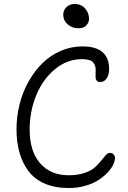

<svg xmlns="http://www.w3.org/2000/svg" viewBox="-20 -947 652 977"><path d="M378.9 -803.2Q346.7 -803.2 324.2 -823Q301.8 -842.8 301.8 -872.1Q301.8 -895 318.4 -910.9Q335 -926.8 359.9 -926.8Q392.6 -926.8 412.8 -904.1Q433.1 -881.3 433.1 -851.1Q433.1 -832.5 419.4 -817.9Q405.8 -803.2 378.9 -803.2ZM330.1 9.8Q259.8 9.8 207.5 -12.9Q155.3 -35.6 124.5 -76.9Q93.8 -118.2 78.9 -171.1Q64 -224.1 64 -289.1Q64 -353.5 79.6 -416Q95.2 -478.5 125 -531.5Q154.8 -584.5 195.3 -624.8Q235.8 -665 288.8 -688Q341.8 -710.9 399.9 -710.9Q535.2 -710.9 535.2 -595.2Q535.2 -568.4 523.2 -549.1Q511.2 -529.8 490.2 -529.8Q483.9 -529.8 479.5 -531.2Q475.1 -532.7 472.7 -536.1Q470.2 -539.6 468.5 -543Q466.8 -546.4 466.6 -552.7Q466.3 -559.1 466.3 -563.7Q466.3 -568.4 466.6 -576.7Q466.8 -585 466.8 -589.8Q466.8 -602.1 464.4 -610.6Q461.9 -619.1 455.3 -627.9Q448.7 -636.7 434.3 -641.4Q419.9 -646 397.9 -646Q321.3 -646 259.3 -594.5Q197.3 -543 164.1 -461.4Q130.9 -379.9 130.9 -288.1Q130.9 -177.2 184.1 -116.2Q237.3 -55.2 329.1 -55.2Q375 -55.2 409.7 -66.9Q444.3 -78.6 462.9 -95.5Q481.4 -112.3 494.4 -128.9Q507.3 -145.5 517.8 -157.2Q528.3 -168.9 539.1 -168.9Q551.3 -168.9 558.1 -161.4Q564.9 -153.8 564.9 -142.1Q564.9 -127 555.7 -107.9Q546.4 -88.9 526.6 -68.1Q506.8 -47.4 480 -30Q453.1 -12.7 413.6 -1.5Q374 9.8 330.1 9.8Z"/></svg>

Font: Shantell Sans Normal
Style: Regular
Weight: 300
Designer: Stephen Nixon, Anya Danilova, Shantell Martin
Foundry: Arrow Type
Version: Version 1.006;[559af2be0]